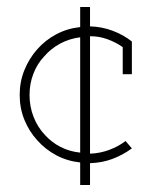

<svg xmlns="http://www.w3.org/2000/svg" viewBox="-20 -458 425 546"><path d="M236 68V6Q270 5 299.5 -6Q329 -17 355 -36L337 -57Q316 -41 290 -31.5Q264 -22 236 -21V-355Q262 -355 285.5 -346.5Q309 -338 329 -324V-247H355V-340Q331 -359 300.5 -370.5Q270 -382 236 -383V-438H208V-381Q171 -377 140 -360.5Q109 -344 86 -318Q63 -292 49.5 -259Q36 -226 36 -188Q36 -150 49.5 -117Q63 -84 86 -59Q109 -33 140 -16.5Q171 0 208 4V68ZM64 -188Q64 -220 75 -248.5Q86 -277 106 -298Q125 -320 151 -334Q177 -348 208 -352V-24Q178 -27 152.5 -40Q127 -53 108 -74Q87 -96 75.5 -125.5Q64 -155 64 -188Z"/></svg>

Font: Josefin Slab Thin Light
Style: Regular
Weight: 300
Version: Version 2.000